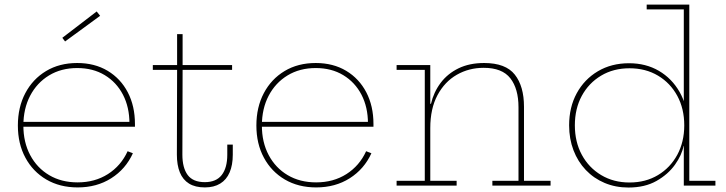

<svg xmlns="http://www.w3.org/2000/svg" viewBox="-20 -810 3170 838"><path d="M319 8Q241 8 182.2 -26.5Q123.5 -61 90.8 -121.8Q58 -182.5 58 -262Q58 -342 90.5 -403.5Q123 -465 181.2 -500Q239.5 -535 317 -535Q393 -535 449.8 -501Q506.5 -467 537.8 -407Q569 -347 569 -269Q569 -265.5 569 -262.5Q569 -259.5 569 -257H545Q545 -260 545 -263.8Q545 -267.5 545 -271Q545 -342 516.8 -396.5Q488.5 -451 437.2 -482Q386 -513 317 -513Q247 -513 194 -480.8Q141 -448.5 111.5 -392Q82 -335.5 82 -262Q82 -189 111.8 -133Q141.5 -77 194.8 -45.5Q248 -14 319 -14Q394 -14 451 -50.2Q508 -86.5 537 -150L560 -141Q528.5 -72 465.5 -32Q402.5 8 319 8ZM73 -257V-278H561L567 -257ZM402 -760 417 -741 264 -629 252 -645Z M776 -135Q776 -77.5 799.2 -46.2Q822.5 -15 874 -15Q923.5 -15 947.8 -46.2Q972 -77.5 972 -135V-179H996V-135Q996 -89.5 982.2 -57.5Q968.5 -25.5 941.2 -8.8Q914 8 874 8Q832 8 805 -8.8Q778 -25.5 765 -57.5Q752 -89.5 752 -135L753 -505H647V-526H753V-661H777V-526H993V-505H777Z M1360 8Q1282 8 1223.2 -26.5Q1164.5 -61 1131.8 -121.8Q1099 -182.5 1099 -262Q1099 -342 1131.5 -403.5Q1164 -465 1222.2 -500Q1280.5 -535 1358 -535Q1434 -535 1490.8 -501Q1547.5 -467 1578.8 -407Q1610 -347 1610 -269Q1610 -265.5 1610 -262.5Q1610 -259.5 1610 -257H1586Q1586 -260 1586 -263.8Q1586 -267.5 1586 -271Q1586 -342 1557.8 -396.5Q1529.5 -451 1478.2 -482Q1427 -513 1358 -513Q1288 -513 1235 -480.8Q1182 -448.5 1152.5 -392Q1123 -335.5 1123 -262Q1123 -189 1152.8 -133Q1182.5 -77 1235.8 -45.5Q1289 -14 1360 -14Q1435 -14 1492 -50.2Q1549 -86.5 1578 -150L1601 -141Q1569.5 -72 1506.5 -32Q1443.5 8 1360 8ZM1114 -257V-278H1602L1608 -257Z M1858 -21H1973V0H1711V-21H1834V-505H1711V-526H1858ZM2243 -21V-342Q2243 -422.5 2207.5 -468.2Q2172 -514 2091 -514Q2027 -514 1974 -483.8Q1921 -453.5 1889.5 -394.8Q1858 -336 1858 -251L1851 -357H1861Q1873 -408 1903.2 -448.2Q1933.5 -488.5 1981.2 -511.8Q2029 -535 2093 -535Q2187 -535 2227 -484.2Q2267 -433.5 2267 -344V-21H2383V0H2129V-21Z M2964.5 0V-212L2966.5 -234V-286L2964.5 -322V-769H2802.5V-790H2988.5V-21H3102.5V0ZM2725.5 -534Q2799 -534 2855.8 -500.8Q2912.5 -467.5 2946 -408.8Q2979.5 -350 2982.5 -273L2966.5 -263Q2966.5 -335.5 2936.2 -391.5Q2906 -447.5 2852 -479.8Q2798 -512 2727.5 -512Q2657.5 -512 2603.5 -479.8Q2549.5 -447.5 2519.2 -391.5Q2489 -335.5 2489 -263Q2489 -190.5 2519.5 -134.2Q2550 -78 2604 -45.8Q2658 -13.5 2727.5 -13.5Q2798 -13.5 2851.8 -45.8Q2905.5 -78 2936 -134.2Q2966.5 -190.5 2966.5 -263L2969.5 -173H2963.5Q2956 -133.5 2926 -91.2Q2896 -49 2845.2 -20.2Q2794.5 8.5 2723 8.5Q2666.5 8.5 2619 -11.5Q2571.5 -31.5 2536.8 -68Q2502 -104.5 2483 -154.2Q2464 -204 2464 -263Q2464 -342 2497.2 -403Q2530.5 -464 2589.5 -499Q2648.5 -534 2725.5 -534Z"/></svg>

Font: Hepta Slab ExtraLight
Style: Regular
Weight: 200
Designer: Michael LaGattuta
Foundry: Michael LaGattuta
Version: Version 1.100